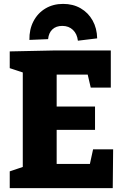

<svg xmlns="http://www.w3.org/2000/svg" viewBox="-20 -966 642 986"><path d="M458 -199H561L559 0H30V-86L119 -116L97 -83V-620L118 -587L30 -616V-702L267 -707H549V-516H446L425 -606L456 -583H245L271 -609V-393L245 -419H468V-299H245L271 -330V-98L245 -124H468L436 -98ZM304 -946Q355 -946 394 -923.5Q433 -901 455.5 -861Q478 -821 479 -769L380 -757Q376 -792 354.5 -812.5Q333 -833 300 -833Q268 -833 249 -815Q230 -797 227 -765L131 -761Q130 -815 152 -857Q174 -899 213.5 -922.5Q253 -946 304 -946Z"/></svg>

Font: Bitter Thin ExtraBold
Style: Regular
Weight: 800
Version: Version 3.020